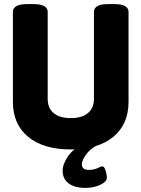

<svg xmlns="http://www.w3.org/2000/svg" viewBox="-20 -722 691 938"><path d="M326 8Q192 8 117.5 -53.5Q43 -115 43 -225V-664Q43 -682 60 -692Q77 -702 114 -702H142Q179 -702 196 -692Q213 -682 213 -664V-239Q213 -194 242 -169.5Q271 -145 326 -145Q380 -145 409.5 -169.5Q439 -194 439 -239V-664Q439 -682 455.5 -692Q472 -702 509 -702H537Q575 -702 591.5 -692Q608 -682 608 -664V-225Q608 -115 533.5 -53.5Q459 8 326 8ZM397 196Q345 196 315.5 174Q286 152 286 112Q286 80 312 42Q338 4 385 -17L450 -10Q418 8 399 35Q380 62 380 81Q380 108 414 108Q439 108 456 99.5Q473 91 480 91Q487 91 492 101.5Q497 112 499.5 125.5Q502 139 502 148Q502 165 470.5 180.5Q439 196 397 196Z"/></svg>

Font: Asap Semi Condensed ExtraBold
Style: Regular
Weight: 800
Width: 4
Designer: Pablo Cosgaya
Foundry: Omnibus-Type
Version: Version 3.001; ttfautohint (v1.8.4.7-5d5b)